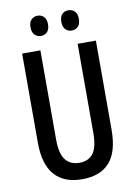

<svg xmlns="http://www.w3.org/2000/svg" viewBox="-98 -964 730 1036"><g transform="rotate(-10 267.0 -445.5)"><path d="M469 -227Q469 -105 418 -47.5Q367 10 267 10Q169 10 117 -48Q65 -106 65 -226V-714H165V-226Q165 -148 191.5 -114Q218 -80 268 -80Q318 -80 343.5 -114Q369 -148 369 -227V-714H469ZM134 -846Q134 -874 148 -887.5Q162 -901 182 -901Q203 -901 216.5 -887Q230 -873 230 -846Q230 -818 216.5 -804Q203 -790 182 -790Q162 -790 148 -804Q134 -818 134 -846ZM303 -846Q303 -874 316.5 -887.5Q330 -901 351 -901Q372 -901 385.5 -887Q399 -873 399 -846Q399 -818 385.5 -804Q372 -790 351 -790Q330 -790 316.5 -804Q303 -818 303 -846Z"/></g></svg>

Font: Noto Sans ExtraCondensed Medium
Style: Regular
Weight: 500
Width: 2
Designer: Monotype Design Team
Foundry: Monotype Imaging Inc.
Version: Version 2.013; ttfautohint (v1.8.4.7-5d5b)